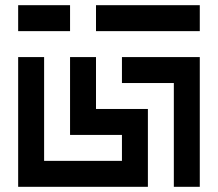

<svg xmlns="http://www.w3.org/2000/svg" viewBox="-20 -720 840 740"><path d="M50 -700V-600H250V-700ZM350 -600H750V-700H350ZM350 -500H250V-200H450V-100H150V-500H50V0H550V-300H350ZM450 -400H650V0H750V-500H450Z"/></svg>

Font: Mourier
Style: Regular
Weight: 400
Designer: Eric Mourier
Foundry: Velvetyne Type Foundry
Version: Version 2.000;hotconv 1.0.109;makeotfexe 2.5.65596